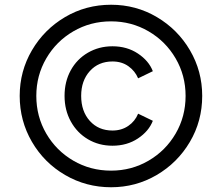

<svg xmlns="http://www.w3.org/2000/svg" viewBox="-20 -777 935 809"><path d="M63 -373Q63 -477 114.5 -565Q166 -653 254 -705Q342 -757 448 -757Q553 -757 641 -705Q729 -653 780.5 -565Q832 -477 832 -373Q832 -267 780 -179Q728 -91 640 -39.5Q552 12 448 12Q343 12 254.5 -39.5Q166 -91 114.5 -179.5Q63 -268 63 -373ZM762 -373Q762 -459 720 -531Q678 -603 606 -645Q534 -687 448 -687Q361 -687 289 -645Q217 -603 175 -531Q133 -459 133 -373Q133 -286 175 -214Q217 -142 289 -100Q361 -58 448 -58Q534 -58 606 -100Q678 -142 720 -214Q762 -286 762 -373ZM252 -373Q252 -433 278 -480.5Q304 -528 350.5 -555Q397 -582 454 -582Q515 -582 561 -551.5Q607 -521 624 -477L562 -447Q549 -478 521 -498Q493 -518 454 -518Q395 -518 358.5 -477.5Q322 -437 322 -373Q322 -308 358.5 -267.5Q395 -227 454 -227Q492 -227 520.5 -246.5Q549 -266 562 -298L624 -268Q607 -224 561 -193.5Q515 -163 454 -163Q397 -163 351 -190Q305 -217 278.5 -265Q252 -313 252 -373Z"/></svg>

Font: Trafiko Sans Variable
Style: Regular
Weight: 400
Designer: Gumpita Rahayu / Trafiko
Foundry: Tokotype / Trafiko
Version: Version 0.001;FEAKit 1.0